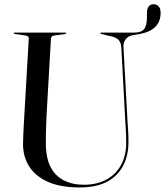

<svg xmlns="http://www.w3.org/2000/svg" viewBox="-20 -850 760 884"><path d="M556.5 -297.5 538.5 -633Q537 -652 527.8 -664Q518.5 -676 495.5 -682L446.5 -693.5Q442 -695 442 -697Q442 -698.5 443 -699.2Q444 -700 446 -700H599Q631 -700 643.8 -716.5Q656.5 -733 656.5 -771V-790.5Q656.5 -810 664.5 -820.2Q672.5 -830.5 687 -830.5Q702 -830.5 710.8 -820.2Q719.5 -810 719.5 -791.5Q719.5 -763.5 708.5 -744Q697.5 -724.5 676.5 -712Q655.5 -699.5 625 -694L589.5 -687.5Q569.5 -684 558.2 -668.5Q547 -653 548.5 -632.5L566.5 -302.5Q568.5 -275.5 570 -249Q571.5 -222.5 571.5 -195Q571.5 -137.5 548.5 -90.2Q525.5 -43 476 -15Q426.5 13 346 13Q258 13 200.2 -13Q142.5 -39 114.2 -84Q86 -129 86 -185.5Q86 -200 87 -223.2Q88 -246.5 89.2 -270.2Q90.5 -294 91.5 -310.5L112.5 -673.5Q113 -679.5 108.5 -682.5Q104 -685.5 94.5 -687L48.5 -693.5Q43 -695 43 -697Q43 -698.5 44.2 -699.2Q45.5 -700 47.5 -700H280.5Q282.5 -700 283.8 -699.2Q285 -698.5 285 -697Q285 -696 283.8 -695.2Q282.5 -694.5 279.5 -693.5L232 -687Q223 -685.5 219 -682.5Q215 -679.5 214.5 -671.5L194 -313.5Q192 -275.5 191.5 -243.8Q191 -212 191 -190.5Q191 -94 237 -46.8Q283 0.5 366.5 0.5Q426 0.5 469.5 -23Q513 -46.5 537 -90Q561 -133.5 561 -192Q561 -223 559.5 -249.5Q558 -276 556.5 -297.5Z"/></svg>

Font: Fraunces 120pt
Style: Regular
Weight: 400
Version: Version 1.000;[b76b70a41]